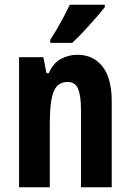

<svg xmlns="http://www.w3.org/2000/svg" viewBox="-20 -852 548 806"><path d="M305 -622Q372 -622 410.5 -572.5Q449 -523 449 -428V-66H320V-391Q320 -449 308 -478.5Q296 -508 264 -508Q222 -508 205.5 -468Q189 -428 189 -330V-66H60V-612H162L175 -545H185Q203 -587 235.5 -604.5Q268 -622 305 -622ZM420 -822Q406 -804 382.5 -777Q359 -750 332.5 -721.5Q306 -693 283 -672H191V-685Q217 -725 237 -762Q257 -799 273 -832H420Z"/></svg>

Font: Noto Sans Malayalam UI ExtraCondensed
Style: Bold
Weight: 700
Width: 2
Designer: Jelle Bosma - Monotype Design Team
Foundry: Monotype Imaging Inc.
Version: Version 2.104; ttfautohint (v1.8.4.7-5d5b)